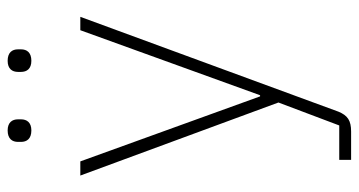

<svg xmlns="http://www.w3.org/2000/svg" viewBox="-238 -500 938 502"><g transform="rotate(-90 231.0 -249.0)"><path d="M141 -636C162 -636 170 -648 170 -663V-671C170 -686 162 -698 141 -698C119 -698 111 -686 111 -671V-663C111 -648 119 -636 141 -636ZM323 -636C345 -636 353 -648 353 -663V-671C353 -686 345 -698 323 -698C302 -698 294 -686 294 -671V-663C294 -648 302 -636 323 -636ZM233 -38H230L60 -508H23L214 10L154 169H64V200H138C167 200 180 191 190 167L438 -508H403Z"/></g></svg>

Font: IBM Plex Thai ExtraLight
Style: Regular
Weight: 200
Designer: Mike Abbink, Paul van der Laan, Pieter van Rosmalen, Ben Mitchell, Mark Frömberg
Foundry: Bold Monday
Version: Version 1.0